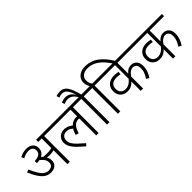

<svg xmlns="http://www.w3.org/2000/svg" viewBox="134 -1957 3030 3030"><g transform="rotate(-45 1649.0 -442.5)"><path d="M623 -574V0H569V-574H492V-622H732V-574ZM281 -632Q352 -632 391.5 -595.5Q431 -559 431 -498Q431 -457 410 -424.5Q389 -392 347 -373Q305 -354 242 -352L238 -400Q312 -403 345 -428Q378 -453 378 -498Q378 -541 351.5 -562.5Q325 -584 283 -584Q247 -584 216 -574.5Q185 -565 151 -547L133 -594Q165 -610 200.5 -621Q236 -632 281 -632ZM438 -219Q438 -174 418 -144.5Q398 -115 366 -101.5Q334 -88 295 -88Q241 -88 195.5 -115Q150 -142 108.5 -202Q67 -262 26 -359L75 -376Q106 -300 138.5 -246.5Q171 -193 208 -165Q245 -137 289 -137Q330 -137 357.5 -157Q385 -177 385 -224Q385 -272 353.5 -309Q322 -346 275 -377L316 -384H345Q358 -374 372 -360.5Q386 -347 396 -333L399 -319Q417 -298 427.5 -273.5Q438 -249 438 -219ZM462 -347Q498 -347 531 -352Q564 -357 602 -370V-321Q567 -308 535.5 -303Q504 -298 471 -298Q454 -298 434 -300Q414 -302 397 -305.5Q380 -309 370 -313L334 -351L337 -361Q368 -353 400.5 -350Q433 -347 462 -347Z M717 -574V-622H1374V-574H1265V0H1211V-394L1241 -369Q1229 -375 1217 -377.5Q1205 -380 1191 -380Q1162 -380 1134.5 -366.5Q1107 -353 1082.5 -318Q1058 -283 1039 -219L987 -235Q1016 -333 1069 -380.5Q1122 -428 1194 -428Q1210 -428 1224.5 -425Q1239 -422 1248 -419V-403L1211 -415V-574ZM1051 -316Q1018 -345 989 -361.5Q960 -378 921 -378Q873 -378 846.5 -350Q820 -322 820 -278Q820 -237 841 -200Q862 -163 905 -122Q948 -81 1013 -25L978 11Q916 -42 868 -88.5Q820 -135 793 -181.5Q766 -228 766 -279Q766 -319 780 -347Q794 -375 816 -393Q838 -411 865 -419Q892 -427 917 -427Q949 -427 975.5 -419Q1002 -411 1026.5 -396Q1051 -381 1074 -360Z M1507 -574V0H1453V-574H1359V-622H1616V-574ZM1447 -615Q1419 -662 1394.5 -684.5Q1370 -707 1345.5 -715Q1321 -723 1293 -723Q1273 -723 1252 -717Q1231 -711 1211 -702L1193 -749Q1215 -758 1238.5 -764.5Q1262 -771 1290 -771Q1338 -771 1374 -748.5Q1410 -726 1437 -682L1440 -684Q1419 -746 1399 -781.5Q1379 -817 1355 -833Q1331 -849 1299 -849Q1275 -849 1256.5 -844.5Q1238 -840 1223 -834L1207 -881Q1226 -889 1247 -892.5Q1268 -896 1297 -896Q1337 -896 1367.5 -880Q1398 -864 1421 -830.5Q1444 -797 1464 -743.5Q1484 -690 1503 -615Z M1853 -896Q1919 -896 1976.5 -876.5Q2034 -857 2083.5 -820Q2133 -783 2176.5 -731Q2220 -679 2258 -615H2202Q2148 -695 2094 -746.5Q2040 -798 1983 -822.5Q1926 -847 1862 -847Q1794 -847 1752.5 -814Q1711 -781 1711 -723Q1711 -688 1723 -662Q1735 -636 1750 -615H1692Q1678 -639 1667.5 -667Q1657 -695 1657 -731Q1657 -780 1682 -817Q1707 -854 1751 -875Q1795 -896 1853 -896ZM1695 -574H1601V-622H1858V-574H1749V0H1695Z M2578 -574H2258V-318L2250 -322Q2279 -360 2311 -379Q2343 -398 2382 -398Q2439 -398 2476 -360Q2513 -322 2513 -248Q2513 -196 2495.5 -145.5Q2478 -95 2445 -47L2397 -75Q2425 -113 2442.5 -156.5Q2460 -200 2460 -249Q2460 -299 2438.5 -325Q2417 -351 2376 -351Q2348 -351 2318 -331Q2288 -311 2255 -262L2258 -287V0H2205V-232L2220 -224Q2202 -203 2179 -183.5Q2156 -164 2126.5 -151.5Q2097 -139 2055 -139Q2012 -139 1975 -157Q1938 -175 1915.5 -211.5Q1893 -248 1893 -303Q1893 -356 1916.5 -393Q1940 -430 1981.5 -450Q2023 -470 2077 -470Q2101 -470 2127.5 -467Q2154 -464 2170 -460L2165 -410Q2149 -415 2126 -417.5Q2103 -420 2080 -420Q2018 -420 1982.5 -390Q1947 -360 1947 -304Q1947 -243 1979 -215Q2011 -187 2058 -187Q2105 -187 2145.5 -214Q2186 -241 2223 -295L2205 -247V-574H1843V-622H2578Z M3298 -574H2978V-318L2970 -322Q2999 -360 3031 -379Q3063 -398 3102 -398Q3159 -398 3196 -360Q3233 -322 3233 -248Q3233 -196 3215.5 -145.5Q3198 -95 3165 -47L3117 -75Q3145 -113 3162.5 -156.5Q3180 -200 3180 -249Q3180 -299 3158.5 -325Q3137 -351 3096 -351Q3068 -351 3038 -331Q3008 -311 2975 -262L2978 -287V0H2925V-232L2940 -224Q2922 -203 2899 -183.5Q2876 -164 2846.5 -151.5Q2817 -139 2775 -139Q2732 -139 2695 -157Q2658 -175 2635.5 -211.5Q2613 -248 2613 -303Q2613 -356 2636.5 -393Q2660 -430 2701.5 -450Q2743 -470 2797 -470Q2821 -470 2847.5 -467Q2874 -464 2890 -460L2885 -410Q2869 -415 2846 -417.5Q2823 -420 2800 -420Q2738 -420 2702.5 -390Q2667 -360 2667 -304Q2667 -243 2699 -215Q2731 -187 2778 -187Q2825 -187 2865.5 -214Q2906 -241 2943 -295L2925 -247V-574H2563V-622H3298Z"/></g></svg>

Font: Noto Sans Devanagari Light
Style: Regular
Weight: 300
Version: Version 2.003